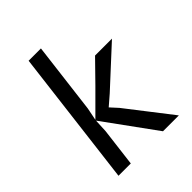

<svg xmlns="http://www.w3.org/2000/svg" viewBox="-215 -904 1031 1031"><g transform="rotate(-45 300.0 -389.0)"><path d="M420.5 0 204.5 -297.5 292 -311 344 -254 541 0ZM82.5 0 178 -778H271.5L221.5 -372L207 -299L206.5 -295L203 -219L176 0ZM288.5 -282.5 204.5 -297.5 337 -430 450 -545.5H578.5L362 -346Z"/></g></svg>

Font: Spline Sans Mono
Style: Italic
Weight: 400
Italic angle: -4°
Monospace: yes
Designer: Eben Sorkin, Mirko Velimirovic
Foundry: Sorkin Type
Version: Version 1.004